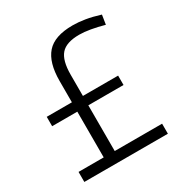

<svg xmlns="http://www.w3.org/2000/svg" viewBox="-172 -878 966 1011"><g transform="rotate(-30 311.0 -372.5)"><path d="M51 -396H204V-525Q204 -637 251.5 -691Q299 -745 409 -745Q444 -745 484 -738.5Q524 -732 572 -717L563 -660Q520 -672 482 -678.5Q444 -685 415 -685Q336 -685 303.5 -648Q271 -611 271 -525V-396H485V-339H271V-61H559V0H51V-61H204V-339H51Z"/></g></svg>

Font: Encode Sans Normal
Style: Light
Weight: 300
Designer: Pablo Impallari, Andres Torresi
Foundry: Pablo Impallari, Andres Torresi
Version: Version 1.000; ttfautohint (v1.00) -l 8 -r 50 -G 200 -x 14 -